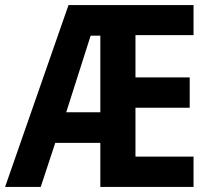

<svg xmlns="http://www.w3.org/2000/svg" viewBox="-20 -734 832 754"><path d="M740 0V-119H512V-311H725V-430H512V-596H740V-714H249L0 0H140L197 -173H374V0ZM240 -293 336 -594H374V-293Z"/></svg>

Font: Noto Sans Sinhala Condensed
Style: Bold
Weight: 700
Width: 3
Designer: Jelle Bosma - Monotype Design Team
Foundry: Monotype Imaging Inc.
Version: Version 2.006